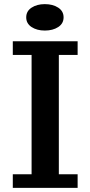

<svg xmlns="http://www.w3.org/2000/svg" viewBox="-20 -905 438 930"><path d="M356 5H42V-61H133V-639H42V-705H356V-639H265V-61H356ZM107 -821Q107 -851 133 -868Q159 -885 197 -885Q236 -885 262 -868Q288 -851 288 -821Q288 -791 262 -774Q236 -757 197 -757Q159 -757 133 -774Q107 -791 107 -821Z"/></svg>

Font: PT Serif Caption
Style: Semibold
Weight: 600
Designer: A.Korolkova, O.Umpeleva, V.Yefimov
Foundry: ParaType Ltd
Version: Version 1.00;May 2, 2020;FontCreator 12.0.0.2544 64-bit